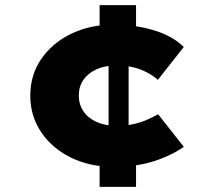

<svg xmlns="http://www.w3.org/2000/svg" viewBox="-20 -728 808 748"><path d="M423 -78Q330 -78 256.5 -114Q183 -150 140.5 -213Q98 -276 98 -355Q98 -436 140.5 -498Q183 -560 256.5 -596Q330 -632 423 -632Q507 -632 579.5 -610Q652 -588 696 -545L595 -417Q577 -433 552.5 -446Q528 -459 498.5 -466Q469 -473 434 -473Q389 -473 356 -458Q323 -443 305 -417Q287 -391 287 -356Q287 -321 305 -294.5Q323 -268 356 -253Q389 -238 434 -238Q474 -238 504.5 -245.5Q535 -253 557.5 -263.5Q580 -274 596 -283L696 -156Q646 -121 578 -99.5Q510 -78 423 -78ZM368 0V-108L403 -146V-552L368 -606V-708H510V-605L481 -554V-144L510 -107V0Z"/></svg>

Font: Lexend Giga ExtraBold
Style: Regular
Weight: 800
Designer: Bonnie Shaver-Troup, Thomas Jockin
Foundry: Lexend
Version: Version 1.007